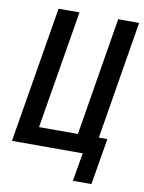

<svg xmlns="http://www.w3.org/2000/svg" viewBox="-96 -801 768 1021"><g transform="rotate(10 288.0 -291.0)"><path d="M470 153 512 -97H466L571 -735H458L353 -97H143L249 -735H136L14 0H396L370 153Z"/></g></svg>

Font: Iosevka Sparkle Semibold
Style: Italic
Weight: 600
Italic angle: -9°
Designer: Belleve Invis
Foundry: Belleve Invis
Version: Version 4.5.0; ttfautohint (v1.8.3)